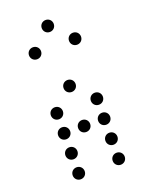

<svg xmlns="http://www.w3.org/2000/svg" viewBox="-144 -851 687 902"><g transform="rotate(-20 200.0 -400.0)"><path d="M200 -720C217 -720 230 -733 230 -750C230 -767 217 -780 200 -780C183 -780 170 -767 170 -750C170 -733 183 -720 200 -720ZM100 -620C117 -620 130 -633 130 -650C130 -667 117 -680 100 -680C83 -680 70 -667 70 -650C70 -633 83 -620 100 -620ZM300 -620C317 -620 330 -633 330 -650C330 -667 317 -680 300 -680C283 -680 270 -667 270 -650C270 -633 283 -620 300 -620ZM200 -420C217 -420 230 -433 230 -450C230 -467 217 -480 200 -480C183 -480 170 -467 170 -450C170 -433 183 -420 200 -420ZM100 -320C117 -320 130 -333 130 -350C130 -367 117 -380 100 -380C83 -380 70 -367 70 -350C70 -333 83 -320 100 -320ZM300 -320C317 -320 330 -333 330 -350C330 -367 317 -380 300 -380C283 -380 270 -367 270 -350C270 -333 283 -320 300 -320ZM100 -220C117 -220 130 -233 130 -250C130 -267 117 -280 100 -280C83 -280 70 -267 70 -250C70 -233 83 -220 100 -220ZM200 -220C217 -220 230 -233 230 -250C230 -267 217 -280 200 -280C183 -280 170 -267 170 -250C170 -233 183 -220 200 -220ZM300 -220C317 -220 330 -233 330 -250C330 -267 317 -280 300 -280C283 -280 270 -267 270 -250C270 -233 283 -220 300 -220ZM100 -120C117 -120 130 -133 130 -150C130 -167 117 -180 100 -180C83 -180 70 -167 70 -150C70 -133 83 -120 100 -120ZM300 -120C317 -120 330 -133 330 -150C330 -167 317 -180 300 -180C283 -180 270 -167 270 -150C270 -133 283 -120 300 -120ZM100 -20C117 -20 130 -33 130 -50C130 -67 117 -80 100 -80C83 -80 70 -67 70 -50C70 -33 83 -20 100 -20ZM300 -20C317 -20 330 -33 330 -50C330 -67 317 -80 300 -80C283 -80 270 -67 270 -50C270 -33 283 -20 300 -20Z"/></g></svg>

Font: TINY 5x3 60
Style: Regular
Weight: 150
Designer: Jack Halten Fahnestock
Foundry: Velvetyne Type Foundry
Version: Version 1.002;hotconv 1.0.109;makeotfexe 2.5.65596